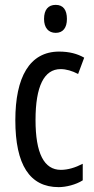

<svg xmlns="http://www.w3.org/2000/svg" viewBox="-20 -759 387 789"><path d="M209 -739C178 -739 161 -719 161 -681C161 -645 179 -624 209 -624C239 -624 255 -645 255 -681C255 -718 240 -739 209 -739ZM221 10C251 10 292 0 320 -18V-86C289 -70 259 -61 230 -61C161 -61 126 -129 126 -266C126 -404 161 -475 229 -475C252 -475 276 -468 301 -455L326 -522C298 -538 265 -547 223 -547C101 -547 43 -441 43 -265C43 -82 102 10 221 10Z"/></svg>

Font: Noto Sans Lao Looped ExtraCondensed
Style: Regular
Weight: 400
Width: 2
Designer: Mark Frömberg, Ben Mitchell
Foundry: The Fontpad Ltd
Version: Version 1.003